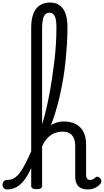

<svg xmlns="http://www.w3.org/2000/svg" viewBox="-123 -1477 820 1514"><path d="M-66 17Q-85 17 -94 5.5Q-103 -6 -103 -20.5Q-103 -35 -94 -46.5Q-85 -58 -66 -58Q-39 -58 -16.5 -69.5Q6 -81 28 -108Q50 -135 74 -181Q98 -227 128 -295Q135 -312 146.5 -313Q158 -314 166 -304.5Q174 -295 169 -279Q145 -200 119 -143.5Q93 -87 64 -51.5Q35 -16 2.5 0.5Q-30 17 -66 17ZM569 17Q543 17 524 10Q505 3 493 -10Q481 -23 475.5 -42.5Q470 -62 470 -86V-326Q470 -361 459.5 -386.5Q449 -412 427 -425.5Q405 -439 368 -439Q342 -439 315 -430Q288 -421 263.5 -400Q239 -379 220 -344.5Q201 -310 190 -259L175 -344Q185 -382 204 -414Q223 -446 250 -469.5Q277 -493 310 -506Q343 -519 380 -519Q432 -519 471.5 -500Q511 -481 533.5 -440.5Q556 -400 556 -334V-96Q556 -83 560 -74.5Q564 -66 571.5 -62Q579 -58 588 -58Q597 -58 604.5 -61Q612 -64 619 -69.5Q626 -75 633 -80Q641 -86 651 -82Q661 -78 668 -70Q676 -60 676.5 -50Q677 -40 671 -31Q660 -16 643.5 -5Q627 6 608 11.5Q589 17 569 17ZM165 15Q143 15 133 8.5Q123 2 123 -11V-1258Q123 -1356 161 -1406.5Q199 -1457 273 -1457Q317 -1457 348 -1434.5Q379 -1412 394 -1368.5Q409 -1325 409 -1261Q409 -1200 405 -1133.5Q401 -1067 394 -996.5Q387 -926 375 -855Q363 -784 347 -714.5Q331 -645 310.5 -580Q290 -515 265 -456Q240 -397 209 -347V-11Q209 2 198 8.5Q187 15 165 15ZM209 -497Q224 -542 237.5 -599Q251 -656 263.5 -720Q276 -784 286.5 -853Q297 -922 305.5 -992Q314 -1062 318 -1130.5Q322 -1199 322 -1261Q322 -1300 316.5 -1325.5Q311 -1351 298.5 -1364Q286 -1377 268 -1377Q248 -1377 235 -1364.5Q222 -1352 215.5 -1325.5Q209 -1299 209 -1258Z"/></svg>

Font: Playwrite ID
Style: Regular
Weight: 400
Designer: Veronika Burian, José Scaglione
Foundry: TypeTogether
Version: Version 1.002